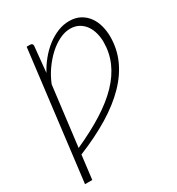

<svg xmlns="http://www.w3.org/2000/svg" viewBox="-207 -842 1054 1145"><g transform="rotate(-30 320.0 -269.0)"><path d="M610.5 -510.5Q610.5 -428.5 578.2 -355.2Q546 -282 482.5 -216.8Q419 -151.5 325.5 -94.5Q232 -37.5 110 12L90 176H40L148.5 -708H172Q180.5 -708 185.5 -703.5Q190.5 -699 190 -690.5L172.5 -513.5Q195.5 -556.5 226 -593.2Q256.5 -630 291.8 -656.8Q327 -683.5 365.5 -698.8Q404 -714 442.5 -714Q486.5 -714 518.2 -696.8Q550 -679.5 570.5 -651.2Q591 -623 600.8 -586.2Q610.5 -549.5 610.5 -510.5ZM560 -504.5Q560 -533.5 552.5 -563.2Q545 -593 529 -617Q513 -641 487.2 -656.2Q461.5 -671.5 425 -671.5Q389 -671.5 350.8 -652.8Q312.5 -634 277.8 -602Q243 -570 213.5 -528Q184 -486 165.5 -439L115 -30Q226 -80 309.5 -132.8Q393 -185.5 448.5 -243.5Q504 -301.5 532 -366Q560 -430.5 560 -504.5Z"/></g></svg>

Font: Lato Light
Style: Italic
Weight: 300
Italic angle: -7°
Designer: Lukasz Dziedzic
Foundry: tyPoland Lukasz Dziedzic
Version: Version 2.007; 2014-02-27